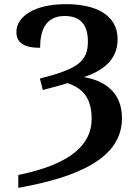

<svg xmlns="http://www.w3.org/2000/svg" viewBox="-20 -744 652 924"><path d="M68 98V160C359 108 567 16 567 -175C567 -307 475 -357 384 -373C473 -403 546 -454 546 -555C546 -674 439 -724 297 -724C148 -724 59 -666 59 -590C59 -539 94 -514 173 -514C173 -595 198 -667 291 -667C370 -667 403 -622 403 -544C403 -448 354 -412 172 -366L186 -311C225 -321 268 -332 304 -344C379 -320 421 -272 421 -171C421 -46 316 48 68 98Z"/></svg>

Font: Noto Serif SemiBold
Style: Regular
Weight: 600
Designer: Monotype Design Team
Foundry: Monotype Imaging Inc.
Version: Version 2.013